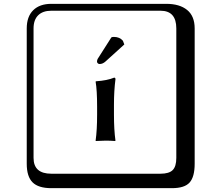

<svg xmlns="http://www.w3.org/2000/svg" viewBox="-20 -774 1160 1006"><path d="M563.5 -578.1Q567.9 -580.6 576.7 -580.6Q606.9 -580.6 624 -560.5L631.3 -541L532.7 -451.7Q518.1 -438.5 501.5 -438.5Q496.6 -438.5 492.4 -442.4Q488.3 -446.3 488.3 -450.7Q488.3 -461.4 495.1 -470.7ZM488.8 -213.9Q488.8 -301.8 481 -346.2L482.9 -348.1Q542 -352.1 578.1 -367.2Q585 -367.2 585 -358.9Q577.1 -297.9 577.1 -226.1V-172.9Q577.1 -93.8 585 -37.1L583 -35.2Q558.1 -37.1 533.2 -37.1L481.9 -35.2L481 -37.1Q488.8 -92.3 488.8 -172.9ZM249 -717.8Q204.1 -717.8 179.9 -693.8Q155.8 -669.9 155.8 -625V53.2Q155.8 136.2 249 136.2H820.8Q865.7 136.2 884.8 117.2Q903.8 98.1 903.8 53.2V-625Q903.8 -717.8 820.8 -717.8ZM1000 84Q1000 152.8 973.4 182.4Q946.8 211.9 880.9 211.9H249Q181.2 211.9 150.6 181.4Q120.1 150.9 120.1 84V-625Q120.1 -687 154.1 -720.5Q188 -753.9 249 -753.9H851.1Q920.9 -753.9 960.4 -721.9Q1000 -689.9 1000 -625Z"/></svg>

Font: Linux Biolinum Keyboard O
Style: Regular
Weight: 700
Designer: Philipp H. Poll
Foundry: Philipp H. Poll
Version: Version 0.6.1